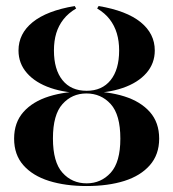

<svg xmlns="http://www.w3.org/2000/svg" viewBox="-20 -603 572 634"><path d="M266.1 11.3Q196 11.3 141.9 -5.6Q87.9 -22.6 57.3 -57.3Q26.6 -91.9 26.6 -145.2Q26.6 -198.4 57.3 -233.1Q87.9 -267.7 141.9 -284.7Q196 -301.6 266.1 -301.6Q337.1 -301.6 390.7 -284.7Q444.4 -267.7 475 -233.1Q505.6 -198.4 505.6 -145.2Q505.6 -92.7 475 -57.7Q444.4 -22.6 390.7 -5.6Q337.1 11.3 266.1 11.3ZM266.1 2.4Q313.7 2.4 345.6 -32.7Q377.4 -67.7 377.4 -145.2Q377.4 -224.2 345.6 -259.3Q313.7 -294.4 265.3 -294.4Q217.7 -294.4 186.3 -259.3Q154.8 -224.2 154.8 -146Q154.8 -67.7 186.3 -32.7Q217.7 2.4 266.1 2.4ZM266.1 -295.2Q197.6 -295.2 147.2 -312.5Q96.8 -329.8 69 -361.7Q41.1 -393.5 41.1 -436.3Q41.1 -491.9 87.9 -529.8Q134.7 -567.7 226.6 -583.1L231.5 -575Q205.6 -559.7 189.5 -539.1Q173.4 -518.5 165.7 -493.1Q158.1 -467.7 158.1 -436.3Q158.1 -373.4 186.3 -338.3Q214.5 -303.2 266.1 -303.2Q316.9 -303.2 345.2 -338.3Q373.4 -373.4 373.4 -436.3Q373.4 -467.7 365.7 -493.1Q358.1 -518.5 342.3 -539.1Q326.6 -559.7 300.8 -575L305.6 -583.1Q397.6 -567.7 444.4 -529.8Q491.1 -491.9 491.1 -436.3Q491.1 -393.5 463.3 -361.7Q435.5 -329.8 385.1 -312.5Q334.7 -295.2 266.1 -295.2Z"/></svg>

Font: Playfair 144pt SemiCondensed
Style: Bold
Weight: 700
Width: 4
Designer: Claus Eggers Sørensen
Foundry: Claus Eggers Sørensen
Version: Version 2.203